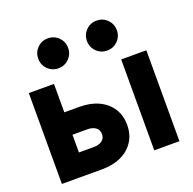

<svg xmlns="http://www.w3.org/2000/svg" viewBox="-130 -876 1012 1008"><g transform="rotate(-20 376.0 -372.0)"><path d="M704.6 -336.1V0H564V-507.8H704.6ZM188.5 -124.8V-223.8H273.1Q300.1 -223.8 317.8 -211.1Q335.4 -198.4 335.4 -174.4Q335.4 -150.4 317.8 -137.6Q300.1 -124.8 273.1 -124.8ZM47.9 -507.8V0H273.1Q334.1 0 379.8 -21.5Q425.5 -43.1 450.8 -82.3Q476.1 -121.5 476.1 -174.4Q476.1 -227.5 450.8 -266.7Q425.5 -306 379.8 -327.5Q334.1 -349 273.1 -349H188.5V-507.8ZM428 -660.2Q428 -625.3 452.4 -600.9Q476.8 -576.6 511.6 -576.6Q546.5 -576.6 570.8 -600.9Q595.2 -625.3 595.2 -660.2Q595.2 -695 570.8 -719.4Q546.5 -743.8 511.6 -743.8Q476.8 -743.8 452.4 -719.4Q428 -695 428 -660.2ZM156 -660.2Q156 -625.3 180.3 -600.9Q204.7 -576.6 239.6 -576.6Q274.4 -576.6 298.8 -600.9Q323.1 -625.3 323.1 -660.2Q323.1 -695 298.8 -719.4Q274.4 -743.8 239.6 -743.8Q204.7 -743.8 180.3 -719.4Q156 -695 156 -660.2Z"/></g></svg>

Font: Giphurs SC
Style: Regular
Weight: 400
Version: Version 0.920